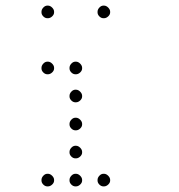

<svg xmlns="http://www.w3.org/2000/svg" viewBox="-20 -693 640 685"><path d="M149 -673Q141 -673 134.5 -666Q128 -659 128 -651V-649Q128 -641 134.5 -634.5Q141 -628 149 -628H151Q159 -628 166 -634.5Q173 -641 173 -649V-651Q173 -659 166 -666Q159 -673 151 -673ZM349 -673Q341 -673 334.5 -666Q328 -659 328 -651V-649Q328 -641 334.5 -634.5Q341 -628 349 -628H351Q359 -628 366 -634.5Q373 -641 373 -649V-651Q373 -659 366 -666Q359 -673 351 -673ZM149 -473Q141 -473 134.5 -466Q128 -459 128 -451V-449Q128 -441 134.5 -434.5Q141 -428 149 -428H151Q159 -428 166 -434.5Q173 -441 173 -449V-451Q173 -459 166 -466Q159 -473 151 -473ZM249 -473Q241 -473 234.5 -466Q228 -459 228 -451V-449Q228 -441 234.5 -434.5Q241 -428 249 -428H251Q259 -428 266 -434.5Q273 -441 273 -449V-451Q273 -459 266 -466Q259 -473 251 -473ZM249 -373Q241 -373 234.5 -366Q228 -359 228 -351V-349Q228 -341 234.5 -334.5Q241 -328 249 -328H251Q259 -328 266 -334.5Q273 -341 273 -349V-351Q273 -359 266 -366Q259 -373 251 -373ZM249 -273Q241 -273 234.5 -266Q228 -259 228 -251V-249Q228 -241 234.5 -234.5Q241 -228 249 -228H251Q259 -228 266 -234.5Q273 -241 273 -249V-251Q273 -259 266 -266Q259 -273 251 -273ZM249 -173Q241 -173 234.5 -166Q228 -159 228 -151V-149Q228 -141 234.5 -134.5Q241 -128 249 -128H251Q259 -128 266 -134.5Q273 -141 273 -149V-151Q273 -159 266 -166Q259 -173 251 -173ZM149 -73Q141 -73 134.5 -66Q128 -59 128 -51V-49Q128 -41 134.5 -34.5Q141 -28 149 -28H151Q159 -28 166 -34.5Q173 -41 173 -49V-51Q173 -59 166 -66Q159 -73 151 -73ZM249 -73Q241 -73 234.5 -66Q228 -59 228 -51V-49Q228 -41 234.5 -34.5Q241 -28 249 -28H251Q259 -28 266 -34.5Q273 -41 273 -49V-51Q273 -59 266 -66Q259 -73 251 -73ZM349 -73Q341 -73 334.5 -66Q328 -59 328 -51V-49Q328 -41 334.5 -34.5Q341 -28 349 -28H351Q359 -28 366 -34.5Q373 -41 373 -49V-51Q373 -59 366 -66Q359 -73 351 -73Z"/></svg>

Font: Doto Rounded Light
Style: Regular
Weight: 300
Monospace: yes
Version: Version 1.000